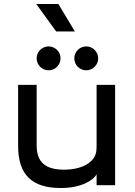

<svg xmlns="http://www.w3.org/2000/svg" viewBox="-20 -930 676 964"><path d="M162 -910 262 -772H356L273 -910ZM224 -577C257 -577 284 -604 284 -637C284 -670 257 -697 224 -697C191 -697 164 -670 164 -637C164 -604 191 -577 224 -577ZM413 -577C446 -577 473 -604 473 -637C473 -670 446 -697 413 -697C380 -697 353 -670 353 -637C353 -604 380 -577 413 -577ZM285 14C390 14 450 -26 465 -55V0H558V-504H465V-202C465 -191 465 -178 463 -167C452 -107 378 -78 304 -78C210 -78 164 -113 164 -201V-504H71V-197C71 -52 141 14 285 14Z"/></svg>

Font: Hibana SubMedium
Style: Regular
Weight: 500
Width: 6
Designer: pygmalion
Foundry: ybstudio
Version: Version 0.930;hotconv 1.0.109;makeotfexe 2.5.65596